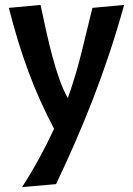

<svg xmlns="http://www.w3.org/2000/svg" viewBox="-20 -532 540 781"><path d="M485 -512Q456 -408 424.5 -313.5Q393 -219 358.5 -130Q324 -41 286.5 45Q249 131 208 217L70 229Q109 168 141 109Q173 50 200 -8Q140 -121 95.5 -241Q51 -361 16 -500L145 -512Q156 -460 168 -405.5Q180 -351 193.5 -301Q207 -251 222.5 -207.5Q238 -164 256 -133Q291 -233 312.5 -322.5Q334 -412 356 -500Z"/></svg>

Font: CantoraOne
Style: Regular
Weight: 400
Designer: Pablo Impallari, Rodrigo Fuenzalida
Foundry: Pablo Impallari
Version: Version 1.001; ttfautohint (v0.8) -G 200 -r 50